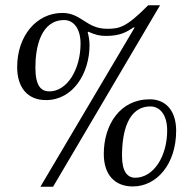

<svg xmlns="http://www.w3.org/2000/svg" viewBox="-20 -686 732 727"><path d="M285 -521C285 -423 234 -340 167 -340C135 -340 114 -361 114 -431C114 -508 135 -610 223 -610C257 -610 285 -580 285 -521ZM647 -191C647 -270 605 -310 547 -310C434 -310 373 -213 373 -103C373 -25 414 20 483 20C573 20 647 -64 647 -191ZM613 -192C613 -93 561 -13 492 -13C462 -13 442 -37 442 -96C442 -186 464 -283 550 -283C584 -283 613 -253 613 -192ZM586 -666H541C458 -582 432 -577 386 -577C306 -577 289 -637 216 -637C119 -637 45 -551 45 -432C45 -355 84 -307 154 -307C257 -307 319 -409 319 -515C319 -532 316 -550 312 -564L314 -566C342 -554 356 -550 382 -550C433 -550 459 -564 485 -582H490L133 21H181Z"/></svg>

Font: STIX Two Math
Style: Regular
Weight: 400
Designer: Ross Mills, John Hudson & Paul Hanslow, Tiro Typeworks Ltd; with portions MicroPress Inc., with additions and correction
Foundry: Tiro Typeworks Ltd
Version: Version 2.02 b142